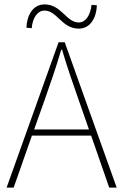

<svg xmlns="http://www.w3.org/2000/svg" viewBox="-20 -852 560 872"><path d="M182 -804C240 -804 260 -722 338 -722C390 -722 418 -771 420 -828L396 -830C390 -782 369 -750 338 -750C280 -750 260 -832 182 -832C130 -832 102 -783 100 -726L124 -724C128 -772 151 -804 182 -804ZM476 0H510L274 -660H246L10 0H42L125 -236H394L476 0ZM135 -264 182 -396C210 -476 234 -544 258 -626H262C286 -544 310 -476 338 -396L384 -264H135Z"/></svg>

Font: Assistant ExtraLight
Style: Regular
Weight: 275
Designer: Hebrew By Ben Nathan, Latin by Paul Hunt
Version: Version 2.001;PS 002.001;hotconv 1.0.88;makeotf.lib2.5.64775